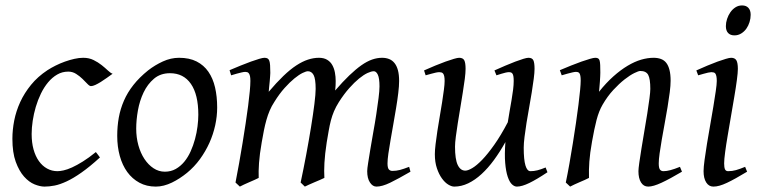

<svg xmlns="http://www.w3.org/2000/svg" viewBox="-20 -671 2811 711"><path d="M397 -397.9Q386.7 -390.6 375.2 -382.3Q363.8 -374 353 -367.4Q342.3 -360.8 332.8 -356.4Q323.2 -352.1 316.9 -352.1Q311.5 -352.1 303.7 -360.4Q295.9 -368.7 285.4 -378.9Q274.9 -389.2 261.7 -397.5Q248.5 -405.8 232.9 -405.8Q210.4 -405.8 191.9 -395Q173.3 -384.3 158.2 -366.2Q143.1 -348.1 131.6 -324.5Q120.1 -300.8 112.5 -275.1Q105 -249.5 101.1 -223.6Q97.2 -197.8 97.2 -174.8Q97.2 -143.1 104.2 -117.7Q111.3 -92.3 124 -74.5Q136.7 -56.6 154.3 -46.9Q171.9 -37.1 192.9 -37.1Q201.7 -37.1 215.3 -40Q229 -43 246.8 -51Q264.6 -59.1 286.6 -72.8Q308.6 -86.4 335 -107.9Q338.9 -102.5 343.3 -97.2Q347.7 -91.8 350.1 -87.9Q312 -53.2 281.7 -32Q251.5 -10.7 226.8 0.7Q202.1 12.2 182.4 16.1Q162.6 20 145 20Q128.4 20 107.9 11.7Q87.4 3.4 69.1 -17.1Q50.8 -37.6 38.3 -71.8Q25.9 -106 25.9 -157.2Q25.9 -189.9 32.7 -224.9Q39.6 -259.8 54.9 -293.2Q70.3 -326.7 95 -356.9Q119.6 -387.2 155.8 -411.1Q169.4 -419.9 186 -428.2Q202.6 -436.5 220.5 -442.9Q238.3 -449.2 255.6 -453.1Q272.9 -457 288.1 -457Q309.6 -457 326.4 -448.7Q343.3 -440.4 356.4 -429.9Q369.6 -419.4 379.6 -409.9Q389.6 -400.4 397 -397.9Z M714.4 -246.1Q714.4 -320.8 687 -360.4Q659.7 -399.9 609.4 -399.9Q574.2 -399.9 550.3 -379.6Q526.4 -359.4 511.7 -328.6Q497.1 -297.9 490.7 -262Q484.4 -226.1 484.4 -194.8Q484.4 -162.1 492.4 -133.1Q500.5 -104 514.9 -82.3Q529.3 -60.5 548.6 -47.9Q567.9 -35.2 590.3 -35.2Q612.8 -35.2 630.6 -45.2Q648.4 -55.2 662.4 -72Q676.3 -88.9 686 -110.6Q695.8 -132.3 702.1 -155.8Q708.5 -179.2 711.4 -202.6Q714.4 -226.1 714.4 -246.1ZM784.2 -272.9Q784.2 -240.2 776.9 -206.8Q769.5 -173.3 755.4 -141.8Q741.2 -110.4 720.5 -81.8Q699.7 -53.2 672.4 -30.8Q659.7 -20.5 645.5 -11.2Q631.3 -2 616.7 5.1Q602.1 12.2 586.9 16.1Q571.8 20 557.1 20Q522.9 20 496.3 5.6Q469.7 -8.8 451.4 -33.9Q433.1 -59.1 423.6 -93.5Q414.1 -127.9 414.1 -168Q414.1 -203.1 419.9 -235.6Q425.8 -268.1 439 -298.3Q452.1 -328.6 474.1 -356.4Q496.1 -384.3 528.3 -410.2Q553.2 -429.7 583 -443.4Q612.8 -457 643.1 -457Q681.2 -457 708 -443.4Q734.9 -429.7 751.7 -405.3Q768.6 -380.9 776.4 -347.2Q784.2 -313.5 784.2 -272.9Z M1500 -35.2Q1454.6 -8.8 1424.8 5.6Q1395 20 1374 20Q1359.9 20 1349.9 4.6Q1339.8 -10.7 1339.8 -37.1Q1339.8 -45.9 1343.3 -67.9Q1346.7 -89.8 1351.6 -119.4Q1356.4 -148.9 1362.5 -182.6Q1368.7 -216.3 1373.5 -248.3Q1378.4 -280.3 1381.8 -307.6Q1385.3 -335 1385.3 -351.1Q1385.3 -381.3 1379.2 -394.3Q1373 -407.2 1364.3 -407.2Q1355 -407.2 1340.8 -400.6Q1326.7 -394 1309.6 -380.1Q1292.5 -366.2 1273.2 -344.5Q1253.9 -322.8 1234.9 -293Q1224.1 -275.9 1217 -259.3Q1210 -242.7 1205.3 -224.9Q1200.7 -207 1197.3 -187.3Q1193.8 -167.5 1189.9 -144Q1183.1 -99.6 1181.4 -67.9Q1179.7 -36.1 1181.2 -12.2Q1174.3 -8.8 1164.6 -4.6Q1154.8 -0.5 1144.5 3.9Q1134.3 8.3 1124.8 12.5Q1115.2 16.6 1108.9 20L1093.3 4.9Q1104 -44.9 1114 -98.6Q1124 -152.3 1131.8 -200.4Q1139.6 -248.5 1144.3 -286.1Q1148.9 -323.7 1148.9 -341.8Q1148.9 -378.9 1141.4 -393.1Q1133.8 -407.2 1120.1 -407.2Q1113.8 -407.2 1100.6 -400.9Q1087.4 -394.5 1070.3 -380.6Q1053.2 -366.7 1033.9 -345.2Q1014.6 -323.7 996.1 -293.9Q985.8 -278.3 978.8 -261.7Q971.7 -245.1 966.6 -226.8Q961.4 -208.5 957.3 -188Q953.1 -167.5 949.2 -144Q941.4 -99.6 939.2 -67.6Q937 -35.6 938 -12.2Q931.6 -8.8 922.1 -4.6Q912.6 -0.5 902.6 3.9Q892.6 8.3 883.3 12.5Q874 16.6 868.2 20L852.1 4.9Q858.9 -29.3 865.5 -66.7Q872.1 -104 878.2 -141.1Q884.3 -178.2 889.6 -213.6Q895 -249 898.9 -279.3Q902.8 -309.6 905 -333.3Q907.2 -356.9 907.2 -371.1Q907.2 -382.3 905.8 -388.9Q904.3 -395.5 901.6 -399.2Q898.9 -402.8 895.5 -403.8Q892.1 -404.8 888.2 -404.8Q883.3 -404.8 874.8 -402.8Q866.2 -400.9 857.4 -398.4Q847.2 -395.5 835.9 -392.1L830.1 -411.1Q850.6 -419.9 871.1 -428.2Q891.6 -436.5 909.2 -442.9Q926.8 -449.2 939.9 -453.1Q953.1 -457 959 -457Q966.3 -457 970.7 -454.6Q975.1 -452.1 977.3 -446Q979.5 -439.9 980.2 -429Q981 -418 981 -400.9Q981 -395.5 980.2 -387.5Q979.5 -379.4 978.8 -369.9Q978 -360.4 976.8 -350.1Q975.6 -339.8 975.1 -331.1Q1003.9 -365.2 1029.1 -389.4Q1054.2 -413.6 1076.9 -428.5Q1099.6 -443.4 1120.4 -450.2Q1141.1 -457 1161.1 -457Q1179.2 -457 1191.4 -449.7Q1203.6 -442.4 1210.4 -430.2Q1217.3 -418 1220.2 -402.6Q1223.1 -387.2 1223.1 -371.1Q1223.1 -361.8 1222.7 -354.2Q1222.2 -346.7 1221.2 -335.9Q1249.5 -368.7 1273.4 -391.6Q1297.4 -414.6 1318.1 -429.2Q1338.9 -443.8 1357.7 -450.4Q1376.5 -457 1395 -457Q1409.2 -457 1420.9 -452.4Q1432.6 -447.8 1440.9 -437.5Q1449.2 -427.2 1453.6 -410.9Q1458 -394.5 1458 -371.1Q1458 -352.5 1454.8 -326.4Q1451.7 -300.3 1446.8 -271Q1441.9 -241.7 1436.5 -210.9Q1431.2 -180.2 1426.3 -152.6Q1421.4 -125 1418.2 -102.3Q1415 -79.6 1415 -65.9Q1415 -49.3 1419.9 -43.7Q1424.8 -38.1 1433.1 -38.1Q1447.3 -38.1 1461.2 -41.7Q1475.1 -45.4 1495.1 -53.2Z M2007.3 -33.2Q1967.8 -6.8 1940.2 6.6Q1912.6 20 1894 20Q1884.8 20 1875.7 11.5Q1866.7 2.9 1860.1 -16.6Q1853.5 -36.1 1850.8 -67.6Q1848.1 -99.1 1851.6 -145Q1831.5 -108.9 1809.3 -78.6Q1787.1 -48.3 1763.2 -26.4Q1739.3 -4.4 1713.9 7.8Q1688.5 20 1662.1 20Q1652.3 20 1639.9 12.5Q1627.4 4.9 1616.5 -10.3Q1605.5 -25.4 1597.9 -47.9Q1590.3 -70.3 1590.3 -100.1Q1590.3 -114.7 1593 -137.2Q1595.7 -159.7 1599.6 -185.5Q1603.5 -211.4 1608.4 -239.3Q1613.3 -267.1 1617.2 -292.5Q1621.1 -317.9 1623.8 -338.4Q1626.5 -358.9 1626.5 -371.1Q1626.5 -382.3 1625 -388.9Q1623.5 -395.5 1620.8 -398.7Q1618.2 -401.9 1614.5 -402.8Q1610.8 -403.8 1606.4 -403.8Q1602.1 -403.8 1593.8 -402.1Q1585.4 -400.4 1577.1 -397.9Q1567.4 -395.5 1556.2 -392.1L1550.3 -410.2Q1570.8 -419.4 1591.6 -428Q1612.3 -436.5 1629.9 -442.9Q1647.5 -449.2 1660.9 -453.1Q1674.3 -457 1680.2 -457Q1694.3 -457 1699.2 -447.8Q1704.1 -438.5 1704.1 -416Q1704.1 -401.9 1701.2 -378.9Q1698.2 -356 1693.8 -328.6Q1689.5 -301.3 1684.6 -272Q1679.7 -242.7 1675.3 -215.3Q1670.9 -188 1668 -165Q1665 -142.1 1665 -127.9Q1665 -81.1 1675 -60.1Q1685.1 -39.1 1703.1 -39.1Q1712.9 -39.1 1729 -48.6Q1745.1 -58.1 1765.6 -79.3Q1786.1 -100.6 1810.3 -134.8Q1834.5 -168.9 1860.4 -218.3Q1863.8 -239.3 1867.4 -260.5Q1871.1 -281.7 1874.5 -301.5Q1877.9 -321.3 1880.1 -339.1Q1882.3 -356.9 1882.3 -371.1Q1882.3 -382.3 1881.1 -388.9Q1879.9 -395.5 1877.4 -398.7Q1875 -401.9 1871.8 -402.8Q1868.7 -403.8 1864.3 -403.8Q1859.9 -403.8 1852.3 -402.1Q1844.7 -400.4 1836.9 -397.9Q1828.1 -395.5 1818.4 -392.1L1811 -410.2Q1831.5 -419.4 1851.6 -428Q1871.6 -436.5 1888.4 -442.9Q1905.3 -449.2 1918 -453.1Q1930.7 -457 1937 -457Q1950.7 -457 1955.1 -447.8Q1959.5 -438.5 1959.5 -416Q1959.5 -401.9 1956.5 -379.2Q1953.6 -356.4 1949.2 -329.3Q1944.8 -302.2 1939.5 -272.7Q1934.1 -243.2 1929.7 -215.6Q1925.3 -188 1922.4 -164.1Q1919.4 -140.1 1919.4 -124Q1919.4 -79.6 1925.8 -58.3Q1932.1 -37.1 1944.3 -37.1Q1957 -37.1 1970 -40.3Q1982.9 -43.5 2000.5 -50.8Z M2505.4 -35.2Q2460.9 -8.8 2429.9 5.6Q2398.9 20 2380.4 20Q2363.3 20 2353.8 4.6Q2344.2 -10.7 2344.2 -37.1Q2344.2 -45.9 2347.4 -68.6Q2350.6 -91.3 2355.5 -121.6Q2360.4 -151.9 2366.2 -186Q2372.1 -220.2 2377 -251Q2381.8 -281.7 2385 -306.2Q2388.2 -330.6 2388.2 -341.8Q2388.2 -378.9 2380.4 -393.6Q2372.6 -408.2 2351.1 -408.2Q2344.7 -408.2 2328.9 -400.4Q2313 -392.6 2293 -377Q2272.9 -361.3 2251.2 -337.9Q2229.5 -314.5 2211.4 -283.2Q2197.8 -259.8 2189.2 -227.1Q2180.7 -194.3 2172.4 -147Q2164.6 -103.5 2162.4 -72.3Q2160.2 -41 2161.1 -12.2Q2154.8 -8.8 2145.3 -4.6Q2135.7 -0.5 2125.7 3.9Q2115.7 8.3 2106.4 12.5Q2097.2 16.6 2091.3 20L2075.2 4.9Q2082 -27.3 2088.6 -64.9Q2095.2 -102.5 2101.3 -140.4Q2107.4 -178.2 2112.8 -215.1Q2118.2 -252 2122.1 -283Q2126 -314 2128.2 -337.4Q2130.4 -360.8 2130.4 -372.1Q2130.4 -383.3 2129.2 -389.9Q2127.9 -396.5 2125.7 -399.7Q2123.5 -402.8 2120.1 -403.8Q2116.7 -404.8 2112.3 -404.8Q2107.9 -404.8 2099.4 -402.8Q2090.8 -400.9 2082 -398.4Q2071.8 -395.5 2060.1 -392.1L2053.2 -411.1Q2073.7 -419.9 2094.5 -428.2Q2115.2 -436.5 2133.3 -442.9Q2151.4 -449.2 2164.8 -453.1Q2178.2 -457 2184.1 -457Q2190.9 -457 2194.8 -454.8Q2198.7 -452.6 2200.4 -446.8Q2202.1 -440.9 2202.6 -430.2Q2203.1 -419.4 2203.1 -401.9Q2203.1 -396.5 2202.6 -387.2Q2202.1 -377.9 2201.4 -367.4Q2200.7 -356.9 2199.7 -346.9Q2198.7 -336.9 2198.2 -331.1Q2224.6 -364.3 2251.5 -388.2Q2278.3 -412.1 2304.2 -427.5Q2330.1 -442.9 2354.2 -450Q2378.4 -457 2400.4 -457Q2415.5 -457 2427.5 -452.6Q2439.5 -448.2 2447.3 -438.2Q2455.1 -428.2 2459.2 -411.9Q2463.4 -395.5 2463.4 -372.1Q2463.4 -355 2460.2 -329.6Q2457 -304.2 2452.1 -274.7Q2447.3 -245.1 2441.4 -213.9Q2435.5 -182.6 2430.7 -154.3Q2425.8 -126 2422.6 -102.8Q2419.4 -79.6 2419.4 -65.9Q2419.4 -49.3 2423.8 -43.2Q2428.2 -37.1 2437 -37.1Q2448.2 -37.1 2462.9 -41Q2477.5 -44.9 2498 -53.2Z M2746.6 -35.2Q2723.6 -21.5 2705.3 -11.2Q2687 -1 2671.9 6.1Q2656.7 13.2 2644.5 16.6Q2632.3 20 2621.6 20Q2605 20 2595.2 4.6Q2585.4 -10.7 2585.4 -37.1Q2585.4 -51.8 2589.1 -78.9Q2592.8 -106 2598.1 -138.9Q2603.5 -171.9 2609.9 -207.8Q2616.2 -243.7 2621.6 -276.1Q2627 -308.6 2630.6 -333.7Q2634.3 -358.9 2634.3 -371.1Q2634.3 -382.3 2632.8 -388.9Q2631.3 -395.5 2628.9 -398.7Q2626.5 -401.9 2622.6 -402.8Q2618.7 -403.8 2614.3 -403.8Q2610.4 -403.8 2602.3 -402.1Q2594.2 -400.4 2585.9 -397.9Q2576.7 -395.5 2565.4 -392.1L2558.6 -410.2Q2579.1 -419.4 2599.4 -428Q2619.6 -436.5 2637.2 -442.9Q2654.8 -449.2 2668 -453.1Q2681.2 -457 2687.5 -457Q2701.2 -457 2706.8 -447.8Q2712.4 -438.5 2712.4 -416Q2712.4 -401.9 2708.7 -374.3Q2705.1 -346.7 2699.2 -312.5Q2693.4 -278.3 2687 -241Q2680.7 -203.6 2674.8 -169.4Q2668.9 -135.3 2665.3 -107.7Q2661.6 -80.1 2661.6 -65.9Q2661.6 -50.8 2664.8 -43.9Q2668 -37.1 2676.3 -37.1Q2691.4 -37.1 2705.3 -41Q2719.2 -44.9 2739.3 -53.2ZM2759.8 -616.2Q2759.8 -602.5 2755.6 -589.1Q2751.5 -575.7 2743.7 -564.7Q2735.8 -553.7 2724.6 -546.9Q2713.4 -540 2699.7 -540Q2684.6 -540 2676.3 -548.8Q2668 -557.6 2668 -574.2Q2668 -587.4 2672.4 -600.8Q2676.8 -614.3 2684.6 -625.5Q2692.4 -636.7 2703.4 -643.8Q2714.4 -650.9 2728 -650.9Q2743.2 -650.9 2751.5 -641.8Q2759.8 -632.8 2759.8 -616.2Z"/></svg>

Font: Gentium Plus Afr
Style: Italic
Weight: 400
Italic angle: -8°
Designer: J. Victor Gaultney, Annie Olsen, Iska Routamaa, Becca Hirsbrunner
Foundry: SIL International
Version: Version 5.000